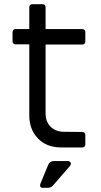

<svg xmlns="http://www.w3.org/2000/svg" viewBox="-20 -705 483 918"><path d="M120 -153V-493H54Q48 -493 44 -497Q40 -501 40 -507V-552Q40 -558 44 -562Q48 -566 54 -566H120V-671Q120 -677 124 -681Q128 -685 134 -685H184Q190 -685 194 -681Q198 -677 198 -671V-566H374Q380 -566 384 -562Q388 -558 388 -552V-506Q388 -500 384 -496Q380 -492 374 -492H198V-162Q198 -123 221.5 -99.5Q245 -76 283 -75L374 -74Q380 -74 384 -70Q388 -66 388 -60V-14Q388 -8 384 -4Q380 0 374 0H274Q202 0 161 -43.5Q120 -87 120 -153ZM173 174 210 84Q218 65 238 65H305Q311 65 315 69Q319 73 319 78Q319 84 315 88L234 181Q224 193 208 193H184Q176 193 173 187.5Q170 182 173 174Z"/></svg>

Font: Miriam Libre
Style: Regular
Weight: 400
Designer: Michal Sahar
Foundry: Hagilda
Version: Version 1.001